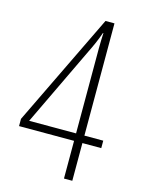

<svg xmlns="http://www.w3.org/2000/svg" viewBox="-111 -782 622 846"><g transform="rotate(15 200.5 -359.0)"><path d="M390 -172V-206H304V-718H263L15 -205V-172H266V0H304V-172ZM266 -593V-206H52L224 -566C239 -596 254 -629 266 -664H268C267 -640 266 -619 266 -593Z"/></g></svg>

Font: Noto Sans Myanmar ExtraCondensed ExtraLight
Style: Regular
Weight: 200
Width: 2
Designer: Monotype Design Team
Foundry: Monotype Imaging Inc.
Version: Version 2.107